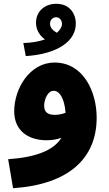

<svg xmlns="http://www.w3.org/2000/svg" viewBox="-20 -762 575 1013"><path d="M116 -466C284 -477 380 -545 380 -637C380 -692 346 -742 277 -742C216 -742 170 -702 170 -642C170 -603 190 -574 217 -554C186 -543 147 -536 103 -535ZM244 -637C244 -657 258 -671 276 -671C296 -671 307 -653 307 -636C307 -620 297 -604 280 -589C259 -601 244 -616 244 -637ZM49 231C346 211 490 71 490 -141C490 -281 418 -432 268 -432C136 -432 55 -294 55 -175C55 -67 136 -22 225 -22C253 -22 280 -26 304 -35C263 32 168 68 23 78ZM213 -205C213 -235 231 -283 263 -283C295 -283 320 -242 326 -167C306 -159 285 -156 270 -156C228 -156 213 -173 213 -205Z"/></svg>

Font: Noto Sans Arabic UI Bk
Style: Regular
Weight: 900
Designer: Monotype Design Team, Nadine Chahine and Nizar Qandah
Foundry: Monotype Imaging Inc.
Version: Version 2.010